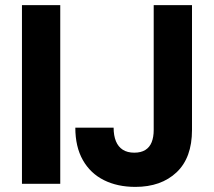

<svg xmlns="http://www.w3.org/2000/svg" viewBox="-20 -720 838 752"><path d="M66 0V-700H216V0ZM510 12Q440 12 387 -14.5Q334 -41 304.5 -93Q275 -145 275 -220H425Q425 -189 434 -167Q443 -145 461 -133.5Q479 -122 506 -122Q532 -122 549 -132.5Q566 -143 574 -163Q582 -183 582 -211V-700H732V-211Q732 -102 671.5 -45Q611 12 510 12Z"/></svg>

Font: DM Sans 20pt Black
Style: Regular
Weight: 900
Version: Version 4.004;gftools[0.9.30]